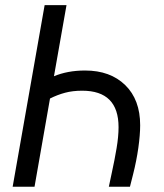

<svg xmlns="http://www.w3.org/2000/svg" viewBox="-20 -713 626 733"><path d="M395.5 0 407.2 -55.2Q417.5 -102.1 425 -146.7Q432.6 -191.4 432.6 -227.5Q432.6 -366.7 293.9 -366.7Q257.3 -366.7 228.3 -358.9Q199.2 -351.1 170.9 -336.9L111.8 0H28.3L150.4 -693.4H233.9L186 -421.9Q211.4 -432.6 241 -438.2Q270.5 -443.8 304.7 -443.8Q400.9 -443.8 458 -388.2Q515.1 -332.5 515.1 -234.9Q515.1 -198.2 508.1 -148.4Q501 -98.6 488.3 -48.3L476.1 0Z"/></svg>

Font: Cascadia Mono PL SemiLight
Style: Italic
Weight: 350
Italic angle: -10°
Monospace: yes
Designer: Aaron Bell
Foundry: Saja Typeworks
Version: Version 2404.023; ttfautohint (v1.8.4)